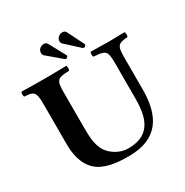

<svg xmlns="http://www.w3.org/2000/svg" viewBox="-189 -987 1110 1151"><g transform="rotate(-30 366.0 -411.5)"><path d="M227 -522C227 -605 242 -610 319 -613C325 -619 325 -641 319 -647C270 -646 204 -645 156 -645C111 -645 60 -646 10 -647C4 -641 4 -619 10 -613C70 -610 87 -605 87 -522V-236C87 -139 118 -69 174 -32C237 9 329 10 376 10C581 10 646 -117 646 -295V-522C646 -605 664 -607 723 -613C729 -619 729 -641 723 -647C684 -646 644 -645 616 -645C587 -645 535 -646 489 -647C483 -641 483 -619 489 -613C565 -607 581 -605 581 -522V-277C581 -165 566 -32 397 -32C349 -32 308 -53 278 -82C229 -129 227 -204 227 -269ZM240 -818C231 -811 227 -800 227 -790C227 -781 230 -774 234 -770L333 -686C335 -684 337 -684 340 -684C345 -684 354 -689 354 -697C354 -699 354 -701 353 -702L291 -816C286 -824 279 -828 268 -828C260 -828 251 -827 240 -818ZM373 -824C363 -817 358 -806 358 -795C358 -787 360 -780 365 -776L459 -690C462 -689 465 -688 467 -688C470 -688 473 -690 475 -691C479 -694 481 -698 481 -702C481 -703 481 -705 480 -706L423 -821C418 -829 411 -833 396 -833C387 -833 378 -828 373 -824Z"/></g></svg>

Font: Libertinus Serif
Style: Bold
Weight: 700
Designer: Philipp H. Poll, Khaled Hosny
Foundry: Caleb Maclennan
Version: Version 7.050;RELEASE